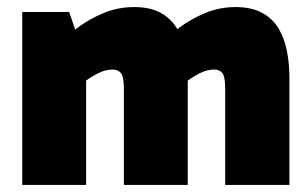

<svg xmlns="http://www.w3.org/2000/svg" viewBox="-20 -524 874 544"><path d="M43 0V-490H176L212 -385L143 -394Q167 -421 200.5 -446Q234 -471 274.5 -487.5Q315 -504 360 -504Q406 -504 435.5 -487.5Q465 -471 481.5 -443Q498 -415 505 -379Q512 -343 512 -304V0H331V-273Q331 -307 322.5 -317Q314 -327 299 -327Q279 -327 258 -316.5Q237 -306 209 -285L164 -373H224V0ZM618 0V-273Q618 -307 610 -317Q602 -327 587 -327Q567 -327 546 -316.5Q525 -306 497 -285L431 -394Q455 -421 488.5 -446Q522 -471 562.5 -487.5Q603 -504 647 -504Q693 -504 723 -487.5Q753 -471 769.5 -443Q786 -415 793 -379Q800 -343 800 -304V0Z"/></svg>

Font: Gabarito Black
Style: Regular
Weight: 900
Designer: Leandro Assis / Alvaro Franca / Felipe Casaprima
Foundry: Naipe Foundry
Version: Version 1.000